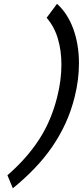

<svg xmlns="http://www.w3.org/2000/svg" viewBox="-20 -805 440 1021"><path d="M283.2 -784.7Q311 -759.8 332.8 -726.3Q354.5 -692.9 369.4 -652.3Q384.3 -611.8 392.1 -565.4Q399.9 -519 399.9 -468.3Q399.9 -425.3 394.3 -380.6Q388.7 -335.9 377 -289.6Q358.9 -216.3 328.9 -150.4Q298.8 -84.5 257.6 -24.4Q216.3 35.6 163.8 90.3Q111.3 145 48.3 196.3L19.5 127Q72.3 81.1 114.3 33.4Q156.2 -14.2 189 -64.9Q221.7 -115.7 245.1 -171.4Q268.6 -227.1 284.2 -289.6Q295.4 -334 301 -377Q306.6 -419.9 306.6 -461.9Q306.6 -535.6 287.8 -599.4Q269 -663.1 228 -710.4Z"/></svg>

Font: Andika New Basic
Style: Italic
Weight: 400
Italic angle: -14°
Designer: Victor Gaultney, Annie Olsen, Julie Remington, Don Collingsworth, Eric Hays
Foundry: SIL International
Version: Version 5.500